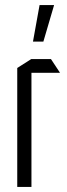

<svg xmlns="http://www.w3.org/2000/svg" viewBox="-20 -737 264 757"><path d="M48 0V-469L103 -504H104V0ZM104 -450V-504H181L216 -451V-450ZM110 -573 136 -717H193V-716L151 -573Z"/></svg>

Font: Foldit Light
Style: Regular
Weight: 300
Version: Version 1.003